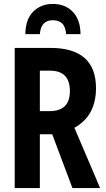

<svg xmlns="http://www.w3.org/2000/svg" viewBox="-20 -958 540 978"><path d="M55 0V-714H236Q469 -714 469 -509Q469 -441 442.5 -390Q416 -339 359 -307L490 0H349L246 -274H183V0ZM233 -392Q336 -392 336 -494Q336 -598 235 -598H183V-392ZM249 -938Q313 -938 351.5 -897Q390 -856 390 -784H317Q314 -822 296.5 -838.5Q279 -855 249 -855Q188 -855 183 -784H109Q110 -860 149.5 -899Q189 -938 249 -938Z"/></svg>

Font: Noto Sans Mono ExtraCondensed
Style: Bold
Weight: 700
Width: 2
Designer: Monotype Design Team
Foundry: Monotype Imaging Inc.
Version: Version 2.014